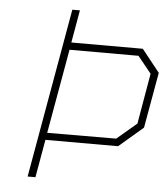

<svg xmlns="http://www.w3.org/2000/svg" viewBox="-53 -785 730 832"><g transform="rotate(5 312.5 -368.5)"><path d="M98 0 228 -737H261L236 -595H547L625 -497L582 -255L477 -165H161L132 0ZM166 -196 466 -197 552 -270 590 -490 531 -563H231Z"/></g></svg>

Font: Tomorrow ExtraLight
Style: Italic
Weight: 275
Italic angle: -10°
Designer: Tony de Marco, Monica Rizzolli
Foundry: Just in Type
Version: Version 2.002